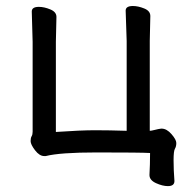

<svg xmlns="http://www.w3.org/2000/svg" viewBox="-20 -508 652 646"><path d="M544.9 118.2Q526.9 118.2 504.9 108.2Q482.9 98.1 482.9 81.1V80.1Q484.9 45.9 484.9 6.8Q455.1 4.9 305.2 4.9Q182.1 4.9 133.8 17.1H128.9Q112.8 17.1 97.9 -2.4Q83 -22 83 -33.2Q83 -43.9 86.4 -49.6Q89.8 -55.2 89.8 -64.9V-367.2L86.9 -469.2Q86.9 -484.9 110.8 -484.9Q128.9 -484.9 149.4 -476.3Q169.9 -467.8 169.9 -451.2L168 -367.2V-64Q252 -69.8 299.8 -69.8Q348.1 -69.8 406.2 -67.9V-370.1L402.8 -472.2Q402.8 -487.8 427.2 -487.8Q444.8 -487.8 465.3 -479.5Q485.8 -471.2 485.8 -454.1L483.9 -370.1V-67.9Q488.8 -67.9 501 -71Q513.2 -74.2 522 -75.2H523.9Q541 -75.2 557.1 -56.6Q573.2 -38.1 573.2 -26.9Q573.2 -15.1 568.6 -7.6Q564 0 564 30.8Q564 64 566.9 101.1Q566.9 118.2 544.9 118.2Z"/></svg>

Font: LXGW WenKai GB Screen
Style: Regular
Weight: 400
Designer: LXGW / Fontworks Inc.
Foundry: LXGW / Fontworks Inc.
Version: Version 1.321;February 19, 2024;FontCreator 14.0.0.2901 64-b